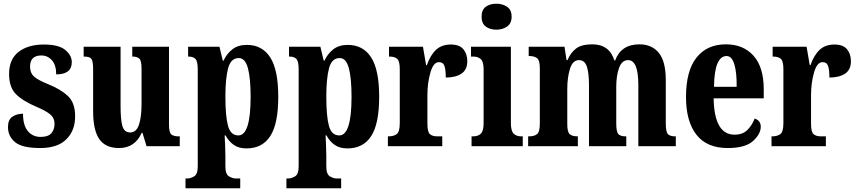

<svg xmlns="http://www.w3.org/2000/svg" viewBox="-20 -788 4619 1035"><path d="M197 10Q290 10 337.5 -37Q385 -84 385 -161Q385 -234 346 -270.5Q307 -307 240 -334Q183 -357 162.5 -376Q142 -395 142 -429Q142 -489 203 -489Q237 -489 260 -463Q283 -437 283 -387Q367 -387 367 -453Q367 -489 332 -518.5Q297 -548 216 -548Q132 -548 80.5 -508.5Q29 -469 29 -389Q29 -318 65.5 -281Q102 -244 177 -212Q227 -191 250.5 -171.5Q274 -152 274 -120Q274 -90 257 -70Q240 -50 199 -50Q156 -50 130 -81.5Q104 -113 104 -175Q71 -175 47 -159Q23 -143 23 -103Q23 -53 61.5 -21.5Q100 10 197 10Z M622 10Q707 10 744 -72H748L770 0H949V-53H941Q918 -53 904.5 -62.5Q891 -72 891 -116V-536H693V-483H696Q718 -483 730.5 -472.5Q743 -462 743 -419V-227Q743 -157 729 -115.5Q715 -74 682 -74Q650 -74 640 -108Q630 -142 630 -215V-536H431V-483H434Q465 -483 473.5 -469.5Q482 -456 482 -413V-188Q482 -87 515 -38.5Q548 10 622 10Z M980 227H1275V174H1248Q1235 174 1215 163Q1195 152 1195 109V53Q1195 22 1193.5 -6.5Q1192 -35 1191 -58H1196Q1213 -26 1240 -7Q1267 12 1309 12Q1394 12 1437 -54.5Q1480 -121 1480 -266Q1480 -412 1436.5 -479Q1393 -546 1311 -546Q1263 -546 1232.5 -522Q1202 -498 1185 -461H1181L1163 -536H994V-483H998Q1020 -483 1033 -471Q1046 -459 1046 -413V109Q1046 152 1026 163Q1006 174 992 174H980ZM1265 -58Q1223 -58 1209 -110Q1195 -162 1195 -267Q1195 -364 1209.5 -419.5Q1224 -475 1267 -475Q1302 -475 1316.5 -420.5Q1331 -366 1331 -266Q1331 -58 1265 -58Z M1524 227H1819V174H1792Q1779 174 1759 163Q1739 152 1739 109V53Q1739 22 1737.5 -6.5Q1736 -35 1735 -58H1740Q1757 -26 1784 -7Q1811 12 1853 12Q1938 12 1981 -54.5Q2024 -121 2024 -266Q2024 -412 1980.5 -479Q1937 -546 1855 -546Q1807 -546 1776.5 -522Q1746 -498 1729 -461H1725L1707 -536H1538V-483H1542Q1564 -483 1577 -471Q1590 -459 1590 -413V109Q1590 152 1570 163Q1550 174 1536 174H1524ZM1809 -58Q1767 -58 1753 -110Q1739 -162 1739 -267Q1739 -364 1753.5 -419.5Q1768 -475 1811 -475Q1846 -475 1860.5 -420.5Q1875 -366 1875 -266Q1875 -58 1809 -58Z M2071 0H2364V-53H2336Q2312 -53 2298 -64.5Q2284 -76 2284 -120V-277Q2284 -340 2300 -396.5Q2316 -453 2346 -453Q2369 -453 2376 -432Q2383 -411 2383 -370Q2436 -370 2467.5 -391Q2499 -412 2499 -458Q2499 -497 2478 -522.5Q2457 -548 2410 -548Q2361 -548 2330.5 -519.5Q2300 -491 2281 -437H2277L2260 -536H2077V-483H2080Q2107 -483 2121 -471Q2135 -459 2135 -415V-125Q2135 -78 2119 -65.5Q2103 -53 2075 -53H2071Z M2656 -628Q2689 -628 2713.5 -645Q2738 -662 2738 -698Q2738 -735 2713.5 -751.5Q2689 -768 2656 -768Q2621 -768 2598.5 -751.5Q2576 -735 2576 -698Q2576 -662 2598.5 -645Q2621 -628 2656 -628ZM2522 0H2798V-53H2789Q2764 -53 2749 -67.5Q2734 -82 2734 -125V-536H2519V-483H2533Q2556 -483 2571.5 -469.5Q2587 -456 2587 -415V-125Q2587 -82 2572 -67.5Q2557 -53 2531 -53H2522Z M2827 0H3095V-53H3093Q3065 -53 3051.5 -64.5Q3038 -76 3038 -118V-309Q3038 -370 3052.5 -417Q3067 -464 3101 -464Q3132 -464 3143.5 -429Q3155 -394 3155 -330V0H3356V-53H3352Q3325 -53 3313.5 -65Q3302 -77 3302 -123V-321Q3302 -379 3317 -421.5Q3332 -464 3366 -464Q3421 -464 3421 -330V0H3623V-53H3620Q3592 -53 3580.5 -65Q3569 -77 3569 -123V-356Q3569 -457 3531.5 -503Q3494 -549 3427 -549Q3328 -549 3296 -462H3292Q3265 -549 3173 -549Q3115 -549 3085.5 -526.5Q3056 -504 3039 -464H3034L3023 -536H2830V-486H2833Q2860 -486 2875 -474.5Q2890 -463 2890 -420V-122Q2890 -77 2875 -65Q2860 -53 2832 -53H2827Z M3903 10Q3998 10 4039.5 -28Q4081 -66 4081 -105Q4081 -138 4048 -149Q4034 -112 4008.5 -87Q3983 -62 3940 -62Q3830 -62 3827 -258H4097V-307Q4097 -426 4042 -487.5Q3987 -549 3893 -549Q3791 -549 3734.5 -477.5Q3678 -406 3678 -265Q3678 -134 3734 -62Q3790 10 3903 10ZM3829 -320Q3831 -486 3897 -486Q3925 -486 3938.5 -441.5Q3952 -397 3951 -320Z M4139 0H4432V-53H4404Q4380 -53 4366 -64.5Q4352 -76 4352 -120V-277Q4352 -340 4368 -396.5Q4384 -453 4414 -453Q4437 -453 4444 -432Q4451 -411 4451 -370Q4504 -370 4535.5 -391Q4567 -412 4567 -458Q4567 -497 4546 -522.5Q4525 -548 4478 -548Q4429 -548 4398.5 -519.5Q4368 -491 4349 -437H4345L4328 -536H4145V-483H4148Q4175 -483 4189 -471Q4203 -459 4203 -415V-125Q4203 -78 4187 -65.5Q4171 -53 4143 -53H4139Z"/></svg>

Font: Noto Serif ExtraCondensed Extra
Style: Regular
Weight: 800
Width: 3
Designer: Monotype Design Team
Foundry: Monotype Imaging Inc.
Version: Version 1.002